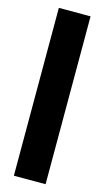

<svg xmlns="http://www.w3.org/2000/svg" viewBox="-119 -802 458 842"><g transform="rotate(15 109.5 -381.0)"><path d="M38 0H182V-762H38Z"/></g></svg>

Font: Digital Distortion
Style: Regular
Weight: 400
Version: Version 1